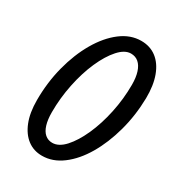

<svg xmlns="http://www.w3.org/2000/svg" viewBox="-178 -836 869 952"><g transform="rotate(30 256.5 -360.0)"><path d="M208 10Q160 10 124.5 -17Q89 -44 69 -94.5Q49 -145 49 -217Q49 -318 73 -410.5Q97 -503 139 -575Q181 -647 235.5 -688.5Q290 -730 351 -730Q402 -730 438.5 -702Q475 -674 494.5 -621.5Q514 -569 513 -495Q511 -395 486 -304Q461 -213 419.5 -142.5Q378 -72 323.5 -31Q269 10 208 10ZM220 -71Q257 -71 292 -109.5Q327 -148 356 -212.5Q385 -277 402 -357Q419 -437 419 -518Q419 -560 409.5 -589.5Q400 -619 382 -634.5Q364 -650 338 -650Q303 -650 268 -611Q233 -572 204.5 -507.5Q176 -443 159.5 -363Q143 -283 143 -202Q143 -160 152 -130.5Q161 -101 178.5 -86Q196 -71 220 -71Z"/></g></svg>

Font: Instrument Sans Condensed Medium
Style: Italic
Weight: 500
Width: 3
Italic angle: -13°
Designer: Rodrigo Fuenzalida
Foundry: fragTYPE
Version: Version 1.000;gftools[0.9.28]